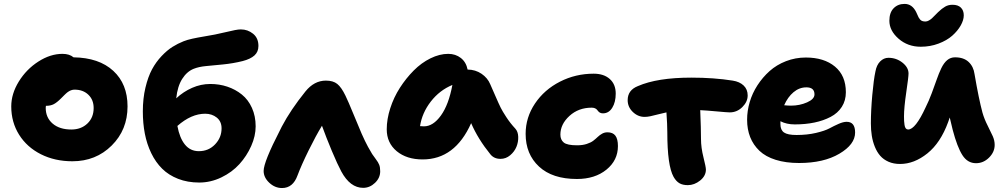

<svg xmlns="http://www.w3.org/2000/svg" viewBox="-20 -865 5084 974"><path d="M347.2 -46.9Q258.3 -46.9 187.5 -82.5Q116.7 -118.2 76.9 -181.6Q37.1 -245.1 37.1 -325.2Q37.1 -389.2 75.4 -451.4Q113.8 -513.7 174.6 -552.7Q235.4 -591.8 296.9 -591.8Q332.5 -591.8 353 -574.2Q482.4 -572.3 554.7 -505.6Q627 -439 627 -325.2Q627 -206.5 546.6 -126.7Q466.3 -46.9 347.2 -46.9ZM211.9 -317.9Q211.9 -268.1 247.1 -238Q282.2 -208 341.8 -208Q391.6 -208 423.3 -238.3Q455.1 -268.6 455.1 -316.9Q455.1 -358.9 428.2 -384.5Q401.4 -410.2 358.9 -410.2Q354.5 -410.2 350.3 -409.7Q346.2 -409.2 342 -407.5Q337.9 -405.8 335 -404.8Q332 -403.8 327.4 -400.4Q322.8 -397 320.8 -395.8Q318.8 -394.5 313.5 -389.4Q308.1 -384.3 306.4 -382.6Q304.7 -380.9 298.3 -374.5Q292 -368.2 290 -366.2Q268.6 -344.7 252.4 -336.4Q236.3 -328.1 212.9 -328.1Q211.9 -324.2 211.9 -317.9Z M990.7 61Q931.6 61 883.5 42.2Q835.4 23.4 802.5 -9.3Q769.5 -42 747.3 -87.9Q725.1 -133.8 714.8 -186.8Q704.6 -239.7 704.6 -299.8Q704.6 -365.2 717.8 -420.4Q731 -475.6 751.2 -513.2Q771.5 -550.8 799.8 -580.6Q828.1 -610.4 855 -627.2Q881.8 -644 911.6 -655.8Q930.2 -663.1 955.6 -668.7Q981 -674.3 1017.6 -680.4Q1054.2 -686.5 1070.8 -689.9Q1093.8 -694.3 1124 -701.7Q1154.3 -709 1172.1 -712.4Q1189.9 -715.8 1201.7 -715.8Q1236.8 -715.8 1263.9 -693.8Q1291 -671.9 1291 -631.8Q1291 -602.1 1270.8 -583.7Q1250.5 -565.4 1210.9 -555.2Q1161.6 -543 1111.3 -538.1Q1061 -533.2 1024.9 -529.8Q988.8 -526.4 962.9 -516.1Q928.2 -502.4 904.3 -464.8Q880.4 -427.2 874 -366.2Q910.2 -399.9 954.6 -419.4Q999 -439 1046.9 -439Q1092.8 -439 1133.5 -425.3Q1174.3 -411.6 1206.8 -385.5Q1239.3 -359.4 1258.1 -317.6Q1276.9 -275.9 1276.9 -224.1Q1276.9 -175.3 1254.4 -124.5Q1231.9 -73.7 1194.6 -32.5Q1157.2 8.8 1103 34.9Q1048.8 61 990.7 61ZM1021 -288.1Q950.2 -288.1 879.9 -226.1Q891.1 -165 918.2 -131.6Q945.3 -98.1 988.8 -98.1Q1038.1 -98.1 1071 -132.6Q1104 -167 1104 -213.9Q1104 -249 1079.6 -268.6Q1055.2 -288.1 1021 -288.1Z M1410.6 88.9Q1374.5 88.9 1345.9 62Q1317.4 35.2 1317.4 2Q1317.4 -43.5 1401.4 -206.5Q1406.7 -217.8 1409.7 -223.1Q1454.1 -307.6 1529.3 -400.9Q1573.7 -456.1 1633.3 -456.1Q1669.9 -456.1 1690.9 -439.2Q1711.9 -422.4 1732.4 -379.9Q1746.1 -352.1 1774.2 -283.4Q1802.2 -214.8 1814.5 -187Q1832 -147.5 1846.9 -120.1Q1861.8 -92.8 1867.9 -83.7Q1874 -74.7 1886.2 -58.1Q1898.9 -41.5 1903.8 -28.8Q1908.7 -16.1 1908.7 3.9Q1908.7 37.6 1882.3 62.7Q1856 87.9 1822.3 87.9Q1756.3 87.9 1711.4 4.9Q1692.4 -30.3 1663.3 -99.6Q1634.3 -168.9 1613.3 -227.1Q1582 -175.8 1545.7 -102.1Q1509.3 -28.3 1489.3 24.9Q1466.3 88.9 1410.6 88.9Z M2124 -56.2Q2043 -56.2 1992.4 -98.1Q1941.9 -140.1 1941.9 -209Q1941.9 -260.3 1959.7 -315.7Q1977.5 -371.1 2008.5 -419.4Q2039.6 -467.8 2078.6 -507.1Q2117.7 -546.4 2163.8 -569.1Q2210 -591.8 2253.9 -591.8Q2291 -591.8 2317.9 -570.8Q2344.7 -549.8 2352.1 -512.2Q2392.1 -511.7 2422.9 -490.7Q2453.6 -469.7 2466.8 -438Q2474.6 -420.4 2492.7 -378.9Q2510.7 -337.4 2519.8 -319.1Q2528.8 -300.8 2548.8 -270.3Q2568.8 -239.7 2593.8 -212.9Q2607.9 -197.8 2608.9 -171.4Q2609.9 -145 2599.9 -120.4Q2589.8 -95.7 2568.1 -77.4Q2546.4 -59.1 2519 -59.1Q2486.3 -59.1 2467.8 -82Q2404.8 -159.7 2370.1 -240.2Q2288.1 -56.2 2124 -56.2ZM2130.9 -224.1Q2177.2 -224.1 2216.8 -279.1Q2256.3 -334 2274.9 -434.1Q2210 -407.2 2165.5 -349.9Q2121.1 -292.5 2110.8 -225.1Q2114.3 -225.1 2120.8 -224.6Q2127.4 -224.1 2130.9 -224.1Z M2906.7 43Q2782.2 43 2714.4 -20Q2646.5 -83 2646.5 -186Q2646.5 -269 2693.8 -339.6Q2741.2 -410.2 2820.6 -450.7Q2899.9 -491.2 2991.7 -491.2Q3043 -491.2 3073.2 -464.4Q3103.5 -437.5 3103.5 -390.1Q3103.5 -346.7 3085.9 -318.4Q3068.4 -290 3038.6 -290Q3030.3 -290 3024.4 -293Q3018.6 -295.9 3015.1 -300.3Q3011.7 -304.7 3008.1 -308.8Q3004.4 -313 2997.8 -315.9Q2991.2 -318.8 2981.4 -318.8Q2914.6 -318.8 2868.7 -276.9Q2822.8 -234.9 2822.8 -182.1Q2822.8 -156.2 2839.8 -142.1Q2856.9 -127.9 2907.7 -127.9Q2935.5 -127.9 2956.5 -134.8Q2977.5 -141.6 2989.7 -151.1Q3002 -160.6 3012.2 -170.4Q3022.5 -180.2 3034.7 -187Q3046.9 -193.8 3061.5 -193.8Q3088.9 -193.8 3101.8 -176.8Q3114.7 -159.7 3114.7 -124Q3114.7 -51.8 3056.4 -4.4Q2998 43 2906.7 43Z M3250 -272Q3216.3 -272 3190.2 -297.1Q3164.1 -322.3 3164.1 -356.9Q3164.1 -407.7 3215.8 -428.2Q3314.5 -471.2 3486.8 -471.2Q3601.6 -471.2 3696.8 -456.1Q3731.9 -450.7 3752.4 -431.2Q3772.9 -411.6 3772.9 -380.9Q3772.9 -348.6 3745.8 -321.8Q3718.8 -294.9 3682.1 -294.9Q3669.4 -294.9 3616.5 -299.8Q3563.5 -304.7 3532.2 -306.2Q3536.1 -212.4 3536.1 -160.2Q3536.1 -116.2 3548.6 -66.9Q3561 -17.6 3561 -4.9Q3561 27.3 3531.7 50.8Q3502.4 74.2 3469.2 74.2Q3443.8 74.2 3427 64.7Q3410.2 55.2 3397 32.2Q3365.2 -24.4 3365.2 -193.8Q3365.2 -232.4 3360.8 -294.9Q3342.3 -291 3318.8 -284.9Q3295.4 -278.8 3279.5 -275.4Q3263.7 -272 3250 -272Z M4033.7 -38.1Q3966.3 -38.1 3915 -54.2Q3863.8 -70.3 3832.5 -100.1Q3801.3 -129.9 3785.6 -169.4Q3770 -209 3770 -257.8Q3770 -302.2 3783.2 -347.2Q3796.4 -392.1 3822.5 -432.4Q3848.6 -472.7 3884 -504.4Q3919.4 -536.1 3967.3 -554.7Q4015.1 -573.2 4067.9 -573.2Q4160.2 -573.2 4215.6 -527.3Q4271 -481.4 4271 -397Q4271 -355 4250.5 -323Q4230 -291 4193.6 -272Q4157.2 -252.9 4111.6 -243.4Q4065.9 -233.9 4011.7 -233.9Q3970.2 -233.9 3939 -250V-234.9Q3939 -205.6 3957.3 -192.9Q3975.6 -180.2 4021 -180.2Q4074.7 -180.2 4119.4 -190.7Q4164.1 -201.2 4187.3 -213.6Q4210.4 -226.1 4234.1 -236.6Q4257.8 -247.1 4274.9 -247.1Q4317.9 -247.1 4317.9 -192.9Q4317.9 -132.3 4238 -85.2Q4158.2 -38.1 4033.7 -38.1ZM4070.8 -421.9Q4034.7 -421.9 4005.4 -397.2Q3976.1 -372.6 3958 -331.1Q3977.5 -329.1 3992.7 -329.1Q4036.6 -329.1 4074.2 -345.7Q4111.8 -362.3 4111.8 -386.2Q4111.8 -421.9 4070.8 -421.9Z M4650.9 -627.9Q4585 -627.9 4538.3 -668.7Q4491.7 -709.5 4491.7 -759.8Q4491.7 -800.8 4513.2 -823Q4534.7 -845.2 4568.8 -845.2Q4607.4 -845.2 4627.9 -803.2Q4629.9 -799.3 4633.8 -790.3Q4637.7 -781.2 4640.1 -776.6Q4642.6 -772 4647.2 -766.4Q4651.9 -760.7 4658.7 -758.3Q4665.5 -755.9 4674.8 -755.9Q4683.1 -755.9 4692.4 -761.2Q4701.7 -766.6 4707.5 -772Q4713.4 -777.3 4724.4 -788.8Q4735.4 -800.3 4739.7 -804.2Q4758.8 -822.3 4774.9 -831.5Q4791 -840.8 4812 -840.8Q4839.8 -840.8 4854.5 -826.4Q4869.1 -812 4869.1 -787.1Q4869.1 -763.2 4853.5 -735.6Q4837.9 -708 4810.5 -683.8Q4783.2 -659.7 4741 -643.8Q4698.7 -627.9 4650.9 -627.9ZM4545.9 -33.2Q4513.2 -33.2 4487.5 -44.4Q4461.9 -55.7 4445.3 -74.7Q4428.7 -93.8 4418 -120.4Q4407.2 -147 4402.6 -176.3Q4397.9 -205.6 4397.9 -238.8Q4397.9 -304.2 4405 -382.8Q4412.1 -461.4 4420.9 -502Q4426.8 -535.2 4445.1 -553.5Q4463.4 -571.8 4486.8 -571.8Q4526.9 -571.8 4557.9 -547.4Q4588.9 -522.9 4588.9 -492.2Q4588.9 -474.6 4577.4 -396.7Q4565.9 -318.8 4565.9 -274.9Q4565.9 -259.8 4566.4 -251.2Q4566.9 -242.7 4568.6 -231Q4570.3 -219.2 4575 -213.6Q4579.6 -208 4586.9 -208Q4624 -208 4675.8 -320.8Q4691.4 -351.6 4706.8 -392.6Q4722.2 -433.6 4732.2 -462.6Q4742.2 -491.7 4755.1 -518.8Q4768.1 -545.9 4785.2 -560.1Q4802.2 -574.2 4824.7 -574.2Q4869.1 -574.2 4894 -550.5Q4918.9 -526.9 4923.8 -488.8Q4945.3 -363.3 4963.9 -293.9Q4973.6 -260.3 4990 -228.3Q5006.3 -196.3 5016.1 -174.3Q5025.9 -152.3 5025.9 -129.9Q5025.9 -93.8 4997.3 -65.4Q4968.8 -37.1 4931.2 -37.1Q4888.2 -37.1 4862.1 -78.1Q4835.9 -119.1 4813 -206.1Q4810.5 -216.8 4805.4 -237.8Q4800.3 -258.8 4797.9 -269Q4796.4 -265.1 4793.9 -257.3Q4791.5 -249.5 4790 -246.1Q4751.5 -140.6 4684.6 -86.9Q4617.7 -33.2 4545.9 -33.2Z"/></svg>

Font: Shantell Sans Bouncy
Style: Regular
Weight: 800
Designer: Stephen Nixon, Anya Danilova, Shantell Martin
Foundry: Arrow Type
Version: Version 1.006;[9816181b4]